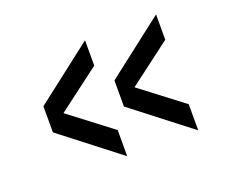

<svg xmlns="http://www.w3.org/2000/svg" viewBox="-80 -618 778 663"><g transform="rotate(-20 309.0 -287.0)"><path d="M285 -74 72 -239V-335L285 -500V-407L129 -289L285 -170ZM546 -74 333 -239V-335L546 -500V-407L390 -289L546 -170Z"/></g></svg>

Font: Fragment Mono
Style: Regular
Weight: 400
Monospace: yes
Designer: Wei Huang based on Nimbus Sans by URW Studio, based on Helvetica by Max Miedinger.
Foundry: Wei Huang
Version: Version 1.021; ttfautohint (v1.8.4.7-5d5b)